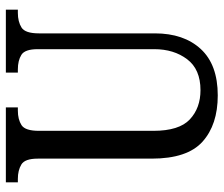

<svg xmlns="http://www.w3.org/2000/svg" viewBox="-74 -680 764 656"><g transform="rotate(-90 308.0 -352.0)"><path d="M310 10Q210 10 152 -42Q94 -94 94 -216V-605Q94 -649 74 -661Q54 -673 25 -673H13V-714H269V-673H258Q228 -673 208.5 -660.5Q189 -648 189 -601V-210Q189 -122 228 -85.5Q267 -49 328 -49Q399 -49 433.5 -94.5Q468 -140 468 -207V-605Q468 -649 448.5 -661Q429 -673 399 -673H388V-714H603V-673H592Q562 -673 542 -660.5Q522 -648 522 -601V-205Q522 -106 468.5 -48Q415 10 310 10Z"/></g></svg>

Font: Noto Serif Hebrew Condensed
Style: Regular
Weight: 400
Width: 3
Designer: Monotype Design Team
Foundry: Monotype Imaging Inc.
Version: Version 2.004; ttfautohint (v1.8.4.7-5d5b)